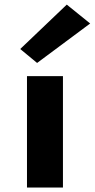

<svg xmlns="http://www.w3.org/2000/svg" viewBox="-20 -834 421 854"><path d="M100 0V-495.5H260V0ZM145 -554 70 -616 277 -813.5 381 -729.5Z"/></svg>

Font: Karla ExtraBold
Style: Regular
Weight: 800
Designer: Jonathan Pinhorn
Version: Version 2.001